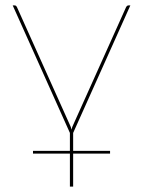

<svg xmlns="http://www.w3.org/2000/svg" viewBox="-20 -510 529 710"><path d="M250.5 48H387V58H250.5V180H238.5V58H102V48H238.5V-18.5L27 -490H34Q38 -490 40 -487.8Q42 -485.5 43 -483L238 -49Q240.5 -44.5 242 -39.8Q243.5 -35 244.5 -30.5Q245.5 -35 247 -39.8Q248.5 -44.5 251 -49L446 -483Q449.5 -490 455 -490H462L250.5 -18.5Z"/></svg>

Font: Lato 2
Style: Regular
Weight: 100
Designer: Lukasz Dziedzic with Adam Twardoch and Botio Nikoltchev
Foundry: tyPoland Lukasz Dziedzic
Version: Version 2.015; 2015-08-06; http://www.latofonts.com/